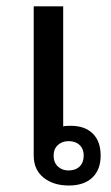

<svg xmlns="http://www.w3.org/2000/svg" viewBox="-20 -569 347 598"><path d="M176.8 -549.3V-175.3Q179.2 -176.3 186.8 -176.8Q194.3 -177.2 200.7 -177.2Q244.1 -177.2 268.8 -153.1Q293.5 -128.9 293.5 -84.5Q293.5 -40.5 267.6 -15.9Q241.7 8.8 194.3 8.8Q146 8.8 115.5 -15.9Q85 -40.5 85 -84.5V-549.3ZM240.7 -84.5Q240.7 -105 228 -117.2Q215.3 -129.4 193.4 -129.4Q173.3 -129.4 160.2 -117.2Q147 -105 147 -84.5Q147 -63 160.2 -50.5Q173.3 -38.1 193.4 -38.1Q215.3 -38.1 228 -50.5Q240.7 -63 240.7 -84.5Z"/></svg>

Font: Roboto Web
Style: Regular
Weight: 400
Designer: Google
Version: Version 1.200310; 2013